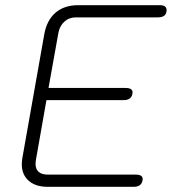

<svg xmlns="http://www.w3.org/2000/svg" viewBox="-20 -720 673 740"><path d="M64 -87Q64 -94 66 -110L151 -590Q161 -643 194.5 -671.5Q228 -700 281 -700H596Q622 -700 622 -681Q622 -653 588 -653H272Q246 -653 228 -636.5Q210 -620 205 -593L167 -381H464Q496 -381 490 -357Q485 -334 456 -334H159L119 -107Q117 -95 117 -89Q117 -47 165 -47H503Q535 -47 529 -23Q524 0 495 0H163Q117 0 90.5 -23.5Q64 -47 64 -87Z"/></svg>

Font: Kodchasan ExtraLight
Style: Italic
Weight: 275
Italic angle: -10°
Version: Version 1.000; ttfautohint (v1.6)